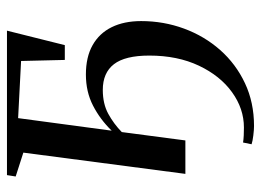

<svg xmlns="http://www.w3.org/2000/svg" viewBox="-119 -433 749 551"><g transform="rotate(-90 255.5 -157.5)"><path d="M156 -211.5Q188 -244.5 227.8 -265Q267.5 -285.5 317 -285.5Q367.5 -285.5 401.5 -266.2Q435.5 -247 453 -211.5Q470.5 -176 470.5 -127Q470.5 -62.5 449 -4Q427.5 54.5 387.5 99.8Q347.5 145 292.2 171Q237 197 169.5 197Q159 197 142.5 195Q126 193 117 190L122 165.5Q131 167 142.5 167.5Q154 168 165 168Q219 168 266.2 134Q313.5 100 342.5 38.8Q371.5 -22.5 371.5 -103.5Q371.5 -173 346.8 -205Q322 -237 273 -237Q233 -237 204.2 -221.2Q175.5 -205.5 152 -182.5L128 0H32L93 -465L24.5 -487L28.5 -512H443L401.5 -346H359L356 -471.5L192 -480Z"/></g></svg>

Font: Merriweather 120pt
Style: Italic
Weight: 400
Italic angle: -7.8°
Version: Version 2.101